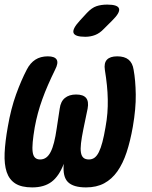

<svg xmlns="http://www.w3.org/2000/svg" viewBox="-41 -805 661 835"><path d="M468.7 -560Q500.7 -560 518.2 -545.5Q535.7 -531 540.1 -501.7Q548.5 -455.8 549.4 -394.1Q550.3 -332.4 536.7 -254Q525.7 -191.2 509.5 -142.3Q493.3 -93.5 469.4 -59.7Q445.5 -25.9 412.2 -7.9Q378.9 10 333 10Q278 10 254.5 -13.2Q231 -36.4 236.3 -92.4Q215.7 -38.7 183.4 -14.4Q151 10 99 10Q52.4 10 25.7 -6.9Q-0.9 -23.9 -12 -57Q-23 -90.2 -20.9 -139.5Q-18.7 -188.9 -7 -254Q6.6 -332.7 28.9 -394.4Q51.3 -456.1 75.7 -502.7Q90.2 -531 112.7 -545.5Q135.3 -560 167 -560Q197 -560 205.5 -545.6Q213.9 -531.3 198.7 -502Q181.4 -466.8 167.6 -435Q153.7 -403.3 142.9 -373Q132 -342.8 124 -313.2Q116 -283.6 110 -251Q103.7 -213.6 101.3 -187.2Q98.8 -160.8 101.1 -143.9Q103.4 -126.9 111.5 -119.2Q119.5 -111.5 133.6 -111.5Q148.2 -111.5 159.5 -119.6Q170.9 -127.7 179.3 -144.3Q187.8 -160.8 194.1 -185.9Q200.5 -211 205.5 -246L218.7 -332.7Q222.7 -363.7 241.2 -378.8Q259.7 -394 290 -394Q321.3 -394 333.6 -378.8Q345.8 -363.7 340.1 -332.7L321.5 -243Q314.2 -207.2 311.3 -182.2Q308.4 -157.1 311 -141.7Q313.5 -126.2 321.9 -118.9Q330.3 -111.5 345.6 -111.5Q359.7 -111.5 370.2 -119.2Q380.7 -126.9 389.1 -143.9Q397.5 -160.8 404.4 -187.2Q411.4 -213.6 417.7 -251Q423.7 -283.6 426 -313.2Q428.3 -342.8 427.7 -372.7Q427.2 -402.7 424 -434.1Q420.8 -465.5 415.1 -500.7Q410.4 -530.7 424 -545.3Q437.7 -560 468.7 -560ZM410.3 -679.1Q392.7 -660.5 372.8 -652.8Q352.8 -645 329.8 -645Q284.5 -645 278.7 -662.3Q273 -679.5 306.8 -716L337.1 -748.9Q358.2 -771.3 378.5 -778.1Q398.8 -785 425.6 -785Q471.5 -785 476.7 -767.4Q481.9 -749.9 446.8 -715.5Z"/></svg>

Font: Maple Mono
Style: Italic
Weight: 400
Italic angle: -10°
Monospace: yes
Designer: subframe7536
Version: Version 7.300